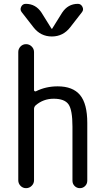

<svg xmlns="http://www.w3.org/2000/svg" viewBox="-20 -980 540 1000"><path d="M75.2 -41V-709Q75.2 -725.6 86.9 -737.8Q98.6 -750 115.7 -750Q132.8 -750 145 -737.8Q157.2 -725.6 157.2 -709V-510.7Q157.2 -506.8 160.6 -504.9Q164.1 -502.9 168 -504.9Q218.8 -530.3 280.3 -530.3Q359.4 -530.3 397 -484.9Q434.6 -439.5 434.6 -339.8V-39.1Q434.6 -22.5 423.3 -11.2Q412.1 0 396 0Q379.9 0 368.7 -11.2Q357.4 -22.5 357.4 -39.1V-320.3Q357.4 -407.2 336.9 -436.5Q316.4 -465.8 259.8 -465.8Q205.1 -465.8 165 -430.7Q157.2 -422.9 157.2 -412.1V-41Q157.2 -24.4 145 -12.2Q132.8 0 115.7 0Q98.6 0 86.9 -12.2Q75.2 -24.4 75.2 -41ZM154.3 -837.9 92.8 -917Q83 -929.7 90.3 -944.8Q97.7 -960 114.3 -960Q166 -960 196.3 -914.1L248 -831.1Q248 -830.1 250 -830.1Q252 -830.1 252 -831.1L303.7 -914.1Q334 -960 385.7 -960Q401.4 -960 409.2 -944.8Q417 -929.7 407.2 -917L345.7 -837.9Q308.6 -790 250 -790Q191.4 -790 154.3 -837.9Z"/></svg>

Font: Rounded-X Mgen+ 1mn regular
Style: Regular
Weight: 400
Designer: [Source Han Sans]
Ryoko NISHIZUKA  (kana & ideographs); Paul D. Hunt (Latin, Greek & Cyrillic); Wenlong ZHANG  (bopomofo
Version: Version 1.059.20150602